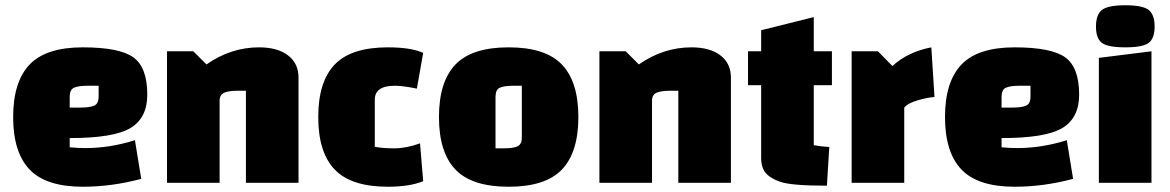

<svg xmlns="http://www.w3.org/2000/svg" viewBox="-20 -695 4448 730"><path d="M245 -170V-135Q275 -132 305 -132Q398 -132 493 -162L517 -15Q405 15 295 15Q155 15 92.5 -50.5Q30 -116 30 -250Q30 -384 92.5 -449.5Q155 -515 294.5 -515Q434 -515 487 -477Q540 -439 540 -335Q540 -247 476.5 -208.5Q413 -170 245 -170ZM245 -327V-286H286Q322 -286 338.5 -293.5Q355 -301 355 -328V-369H314Q278 -369 261.5 -361.5Q245 -354 245 -327Z M715 -500 765 -450Q858 -515 965 -515Q1035 -515 1075 -484.5Q1115 -454 1115 -400V0H915V-350H884Q850 -350 832.5 -342.5Q815 -335 815 -312V0H615V-500Z M1577 -150 1589 -6Q1537 15 1455 15Q1315 15 1252.5 -50.5Q1190 -116 1190 -250Q1190 -384 1252.5 -449.5Q1315 -515 1455 -515Q1542 -515 1589 -494L1565 -358Q1512 -369 1481 -369Q1405 -369 1405 -316V-137Q1434 -131 1479.5 -131Q1525 -131 1577 -150Z M1711.5 -50.5Q1649 -116 1649 -250Q1649 -384 1711.5 -449.5Q1774 -515 1914 -515Q2054 -515 2116.5 -449.5Q2179 -384 2179 -250Q2179 -116 2116.5 -50.5Q2054 15 1914 15Q1774 15 1711.5 -50.5ZM1864 -327V-131H1895Q1931 -131 1947.5 -138.5Q1964 -146 1964 -173V-369H1933Q1897 -369 1880.5 -361.5Q1864 -354 1864 -327Z M2359 -500 2409 -450Q2502 -515 2609 -515Q2679 -515 2719 -484.5Q2759 -454 2759 -400V0H2559V-350H2528Q2494 -350 2476.5 -342.5Q2459 -335 2459 -312V0H2259V-500Z M2824 -371V-500H2874V-580L3074 -630V-500H3143V-371H3074V-143Q3100 -138 3133 -136L3124 11Q2987 11 2946 -4Q2895 -22 2882 -52Q2874 -70 2874 -94V-371Z M3218 -500H3318L3373 -444Q3432 -498 3521 -515L3533 -326Q3509 -325 3470.5 -314Q3432 -303 3418 -286V0H3218Z M3788 -170V-135Q3818 -132 3848 -132Q3941 -132 4036 -162L4060 -15Q3948 15 3838 15Q3698 15 3635.5 -50.5Q3573 -116 3573 -250Q3573 -384 3635.5 -449.5Q3698 -515 3837.5 -515Q3977 -515 4030 -477Q4083 -439 4083 -335Q4083 -247 4019.5 -208.5Q3956 -170 3788 -170ZM3788 -327V-286H3829Q3865 -286 3881.5 -293.5Q3898 -301 3898 -328V-369H3857Q3821 -369 3804.5 -361.5Q3788 -354 3788 -327Z M4158 0V-475L4358 -500V0ZM4169.5 -532Q4147 -549 4147 -594Q4147 -639 4169.5 -657Q4192 -675 4258.5 -675Q4325 -675 4347.5 -657Q4370 -639 4370 -594Q4370 -549 4347.5 -532Q4325 -515 4258.5 -515Q4192 -515 4169.5 -532Z"/></svg>

Font: Myanmar Thuriya
Style: Regular
Weight: 400
Designer: Danh Hong
Foundry: Google Inc.
Version: Version 2.00 November 23, 2015